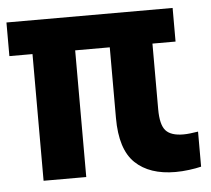

<svg xmlns="http://www.w3.org/2000/svg" viewBox="-45 -595 718 653"><g transform="rotate(-5 314.5 -268.5)"><path d="M528.7 9.7Q440.4 9.7 391.6 -36.9Q342.7 -83.6 342.7 -190.9V-471.8H488.4V-208.2Q488.4 -155.3 506.1 -135.3Q523.9 -115.3 566.5 -115.3Q577.8 -115.3 590.2 -116.8Q602.5 -118.4 616.8 -120.5V-0.8Q598.7 3.6 575.2 6.6Q551.6 9.7 528.7 9.7ZM78.9 0.3V-473.9H224.6V0.3ZM0 -432.2V-547H567.3V-432.2Z"/></g></svg>

Font: Encode Sans SC Condensed Thin
Style: Regular
Weight: 100
Width: 3
Designer: Multiple Designers
Foundry: Impallari Type
Version: Version 3.002